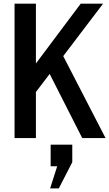

<svg xmlns="http://www.w3.org/2000/svg" viewBox="-20 -760 602 1057"><path d="M255.9 277.3 294.9 155.3H258.8V36.6H377.9V132.8L303.7 277.3ZM60.1 0V-739.7H177.7V-410.6L424.3 -739.7H547.4L328.1 -451.2L561 0H432.6L253.4 -353L177.7 -253.4V0Z"/></svg>

Font: News Cycle
Style: Bold
Weight: 700
Version: Version 0.5.1